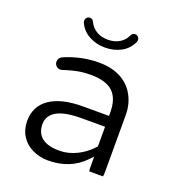

<svg xmlns="http://www.w3.org/2000/svg" viewBox="-125 -775 799 875"><g transform="rotate(20 274.5 -337.5)"><path d="M237.3 -59.1Q157.7 -59.1 134.3 -104Q124.5 -122.1 124.5 -146.5Q124.5 -176.8 144.5 -196.8Q180.7 -232.9 281.2 -232.9H397V-137.7Q389.6 -129.4 384.3 -124Q357.9 -97.7 323.2 -80.1Q281.7 -59.1 237.3 -59.1ZM465.3 -17.1Q467.3 -23.4 467.3 -39.1V-315.4Q467.3 -365.7 445.8 -406.7Q424.8 -447.8 382.3 -472.7Q336.9 -498.5 272.5 -498.5Q187.5 -498.5 107.4 -464.4Q99.6 -460.9 95.2 -456.5Q87.4 -448.7 87.4 -435.5Q87.4 -424.3 95.5 -416.3Q103.5 -408.2 113.8 -407.7L124.5 -409.2Q175.8 -426.3 211.9 -430.7Q232.9 -433.1 256.8 -433.1Q331.5 -433.1 365.2 -399.4Q397 -367.7 397 -302.7V-285.6H269.5Q165.5 -285.6 108.9 -246.1Q54.2 -207.5 54.2 -136.7Q54.2 -95.7 74.2 -64Q93.8 -32.7 129.2 -16.1Q164.6 0.5 204.1 0.5Q312 0.5 379.4 -69.8L397 -87.9V-39.1Q397 -24.9 398.9 -17.1ZM351.6 -591.3Q385.7 -610.8 400.9 -646Q402.8 -649.9 402.8 -654.8Q402.8 -664.1 396.5 -670.4Q390.6 -676.3 381.8 -676.3Q373.5 -676.3 368.2 -671.4Q365.2 -668 363 -663.6Q360.8 -659.2 358.9 -655.8Q356.9 -652.3 355 -648.9Q343.8 -633.3 327.1 -623.5Q303.7 -609.9 272.5 -609.9Q241.2 -609.9 217.8 -623.5Q193.8 -637.7 182.1 -662.6Q177.7 -672.4 170.9 -674.8Q167.5 -676.3 163.1 -676.3Q153.8 -676.3 147.9 -670.2Q142.1 -664.1 142.1 -655.3Q142.1 -650.4 144 -645.5Q159.2 -610.8 193.8 -591.3Q228.5 -571.8 272.5 -571.8Q316.4 -571.8 351.6 -591.3Z"/></g></svg>

Font: YuPearl-ExtraLight
Style: ExtraLight
Weight: 200
Designer: Max Yao
Foundry: Max-Everyday
Version: Version 1.011; ttfautohint (v1.8.3)